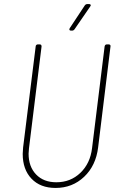

<svg xmlns="http://www.w3.org/2000/svg" viewBox="-20 -919 590 947"><path d="M92 -160Q92 -170 94 -192L156 -690Q156 -694 159 -697Q162 -700 166 -700H176Q185 -700 185 -690L123 -188Q121 -170 121 -161Q121 -97 158 -58.5Q195 -20 258 -20Q328 -20 376.5 -66.5Q425 -113 434 -188L496 -690Q498 -700 507 -700H517Q521 -700 523.5 -697Q526 -694 525 -690L464 -192Q453 -102 395 -47Q337 8 254 8Q179 8 135.5 -37.5Q92 -83 92 -160ZM324 -780 398 -892Q403 -899 411 -899H419Q425 -899 427 -895.5Q429 -892 425 -887L348 -775Q343 -768 336 -768H330Q324 -768 322.5 -771.5Q321 -775 324 -780Z"/></svg>

Font: Barlow Semi Condensed Thin
Style: Italic
Weight: 250
Width: 4
Italic angle: -7°
Designer: Jeremy Tribby
Foundry: Tribby Type
Version: Version 1.408